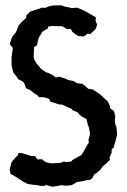

<svg xmlns="http://www.w3.org/2000/svg" viewBox="-20 -698 483 731"><path d="M231 9 213 7 205 9 179 13 155 6 149 10H136L118 6H109L84 2L64 -9L40 -25L20 -36L17 -53L24 -81L37 -96L49 -108V-115H64L99 -104H113L123 -91L139 -92L153 -81L175 -76L210 -78L223 -83L233 -81L251 -83L256 -89L274 -99L290 -108L294 -114L300 -124L312 -146L318 -154L317 -167L323 -188L319 -211L314 -225L309 -245L292 -254L281 -263L276 -270L255 -279L254 -283L231 -293L216 -300H206L172 -311L167 -322L146 -328H128L123 -335L106 -346L95 -355L79 -362L74 -377L68 -387L50 -396L41 -409L30 -423L27 -437L24 -449V-472V-480L29 -515L17 -530L22 -546L26 -557L41 -576L44 -583L51 -601L63 -615L80 -630V-639L95 -654L113 -660L133 -666L139 -669L152 -668L166 -674L180 -677L212 -678L230 -672L243 -670L252 -667L274 -669L305 -655L321 -646L345 -632L344 -617L350 -605L344 -587L323 -568L314 -570L299 -559L277 -561L256 -576L250 -587H236L217 -598L179 -599L163 -597L162 -590L141 -577L135 -566L131 -561L125 -547L121 -526L110 -519L108 -481L111 -471L121 -453L125 -450L136 -436L155 -423L167 -419L184 -410L192 -403L206 -406L228 -399L241 -393L258 -390L274 -381L293 -379L305 -370L316 -360L335 -357L340 -353L361 -339L366 -334L390 -312L399 -294V-286L414 -275L419 -255L417 -241L419 -224L423 -216L426 -185L419 -159L413 -137L405 -129V-116L396 -96L400 -91L385 -76L371 -64L362 -52L351 -42L338 -33L333 -22L325 -14L310 -12L294 -8L273 -5L253 7Z"/></svg>

Font: Winky Rough
Style: Regular
Weight: 400
Designer: Simon Atzbach
Foundry: typofactur
Version: Version 1.206